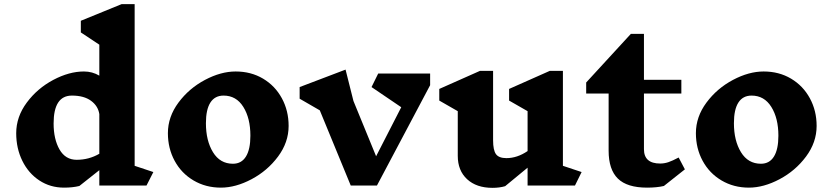

<svg xmlns="http://www.w3.org/2000/svg" viewBox="-20 -893 4007 924"><path d="M685 0H458V-74L362 2Q330 10 288 10Q222 10 169.5 -24.5Q117 -59 87.5 -119Q58 -179 58 -252Q58 -331 109 -399.5Q160 -468 236.5 -508.5Q313 -549 384 -549Q424 -549 458 -529V-678L369 -737V-793L565 -873H628V-95L718 -65ZM458 -153V-344Q452 -383 418 -408Q384 -433 326 -433Q238 -433 238 -299Q238 -223 266.5 -173.5Q295 -124 349 -124Q408 -124 458 -153Z M1369 -287Q1369 -208 1318 -139.5Q1267 -71 1190.5 -30.5Q1114 10 1043 10Q970 10 911.5 -24.5Q853 -59 820.5 -119Q788 -179 788 -252Q788 -331 839 -399.5Q890 -468 966.5 -508.5Q1043 -549 1114 -549Q1188 -549 1246 -514.5Q1304 -480 1336.5 -420Q1369 -360 1369 -287ZM971 -300Q971 -216 1005 -160.5Q1039 -105 1101 -105Q1142 -105 1163.5 -139.5Q1185 -174 1185 -240Q1185 -324 1151 -378.5Q1117 -433 1056 -433Q1014 -433 992.5 -399.5Q971 -366 971 -300Z M2050 -483 1794 0H1668L1519 -362L1422 -418V-474L1643 -558L1681 -407L1790 -141L1911 -377L1768 -474L1800 -539H2050Z M2747 0H2519V-86L2411 3Q2384 11 2350 11Q2273 11 2228 -30.5Q2183 -72 2183 -143V-358L2094 -409V-465L2290 -552H2353V-218Q2353 -170 2367 -151Q2381 -132 2417 -132Q2469 -132 2519 -166V-358L2430 -409V-465L2626 -552H2689V-95L2779 -65Z M3175 2Q3141 10 3094 10Q2998 10 2953.5 -33.5Q2909 -77 2909 -168V-443H2801V-496L3016 -730H3079V-509H3259V-443H3079V-175Q3079 -106 3157 -106Q3177 -106 3196.5 -112.5Q3216 -119 3246 -135L3276 -78Z M3910 -287Q3910 -208 3859 -139.5Q3808 -71 3731.5 -30.5Q3655 10 3584 10Q3511 10 3452.5 -24.5Q3394 -59 3361.5 -119Q3329 -179 3329 -252Q3329 -331 3380 -399.5Q3431 -468 3507.5 -508.5Q3584 -549 3655 -549Q3729 -549 3787 -514.5Q3845 -480 3877.5 -420Q3910 -360 3910 -287ZM3512 -300Q3512 -216 3546 -160.5Q3580 -105 3642 -105Q3683 -105 3704.5 -139.5Q3726 -174 3726 -240Q3726 -324 3692 -378.5Q3658 -433 3597 -433Q3555 -433 3533.5 -399.5Q3512 -366 3512 -300Z"/></svg>

Font: Inknut Antiqua
Style: Bold
Weight: 700
Designer: Claus Eggers Sørensen
Foundry: Claus Eggers Sørensen
Version: Version 1.003; ttfautohint (v1.8.2) -l 8 -r 50 -G 200 -x 14 